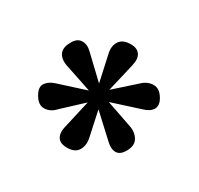

<svg xmlns="http://www.w3.org/2000/svg" viewBox="-95 -905 640 619"><g transform="rotate(30 225.0 -595.0)"><path d="M218 -399Q191 -399 182 -414.5Q173 -430 179 -454L203 -559L131 -492Q114 -473 91.5 -472Q69 -471 54 -497Q39 -522 49 -537.5Q59 -553 81 -560L187 -594L92 -626Q63 -634 53 -652.5Q43 -671 58 -697Q70 -720 89.5 -720.5Q109 -721 126 -704L204 -630L183 -726Q176 -754 188 -772.5Q200 -791 230 -791Q254 -791 264 -776.5Q274 -762 268 -736L243 -629L318 -696Q337 -714 359.5 -714Q382 -714 397 -688Q410 -666 401 -650.5Q392 -635 367 -628L261 -594L357 -561Q382 -553 393.5 -533.5Q405 -514 390 -488Q377 -465 359 -465.5Q341 -466 323 -484L244 -557L264 -464Q270 -438 259 -418.5Q248 -399 218 -399Z"/></g></svg>

Font: Literata SemiBold
Style: Regular
Weight: 600
Designer: Latin by Veronika Burian and Jose Scaglione. Greek by Irene Vlachou. Cyrillic by Vera Evstafieva.
Foundry: TypeTogether
Version: Version 3.103; ttfautohint (v1.8.4.7-5d5b);gftools[0.9.29]